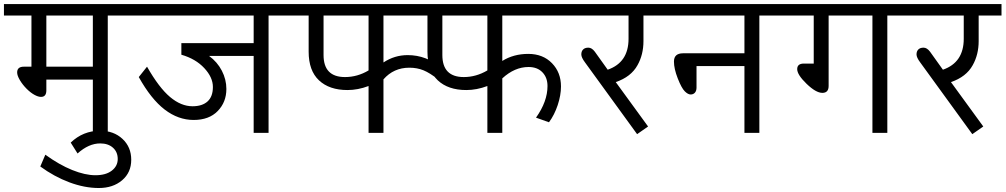

<svg xmlns="http://www.w3.org/2000/svg" viewBox="-35 -667 5049 964"><path d="M431.2 -589H197.7V-332.2H431.2ZM431.2 0V-267.4H197.7V-213.3Q197.7 -180.5 170.9 -180.5Q156.7 -180.5 137.5 -191.1Q118.3 -201.7 98.3 -221.7Q78.4 -241.7 64.7 -264.7Q51.1 -287.7 51.1 -303.3Q51.1 -332.2 84.9 -332.2H122.9V-589H-15.2V-646.6H642.6V-589H506.1V0Z M467.6 -10.6Q535.9 -10.6 579.9 30.3Q623.9 71.3 623.9 135.2Q623.9 199.2 578.1 238.1Q532.4 277 461.1 277Q389.8 277 313.4 248.5Q237.1 219.9 167.3 168.9L192.6 109.7Q262.4 160.3 327.4 186.6Q392.3 212.8 444.4 212.8Q496.5 212.8 526.3 189.8Q556.1 166.8 556.1 131.4Q556.1 96.1 532.1 74.6Q508.1 53.1 468.1 53.1Q410.5 53.1 354.4 103.6L320 49Q382.2 -10.6 467.6 -10.6Z M1238.6 0V-386.2H1014.7Q1056.1 -355.9 1078.9 -311.9Q1101.6 -267.9 1101.6 -220.4Q1101.6 -154.2 1058.1 -109.5Q1014.7 -64.7 937.3 -64.7Q860 -64.7 791.7 -117Q723.5 -169.4 661.8 -280.1L703.2 -332.2Q763.4 -226.5 818.8 -180Q874.1 -133.5 931.7 -133.5Q980.3 -133.5 1007.1 -157.7Q1033.9 -182 1033.9 -230.3Q1033.9 -278.6 990.6 -325.1Q947.4 -371.6 875.6 -392.3V-450.5H1238.6V-589H612.2V-646.6H1450.5V-589H1313.4V0Z M1697.2 -280.1Q1759.4 -280.1 1815.5 -313.4V-589H1589.5V-390.8Q1589.5 -280.1 1697.2 -280.1ZM1890.3 0H1815.5V-235.1Q1761.9 -214.9 1709.8 -214.9Q1618.3 -214.9 1566.5 -263.7Q1514.7 -312.4 1514.7 -407.5V-589H1420.1V-646.6H2067.2V-589H1890.3V-353.4Q1945.9 -390.3 2012.1 -390.3Q2106.2 -390.3 2181.5 -326.1L2163.3 -269Q2123.4 -300.8 2091.3 -314Q2059.2 -327.1 2020.2 -327.1Q1941.4 -327.1 1890.3 -268.5Z M2293.7 -280.1Q2355.4 -280.1 2412 -313.4V-589H2186V-390.8Q2186 -280.1 2293.7 -280.1ZM2486.9 0H2412V-235.1Q2358.4 -214.9 2306.4 -214.9Q2214.9 -214.9 2163 -263.7Q2111.2 -312.4 2111.2 -407.5V-589H2016.7V-646.6H2858.4V-589H2486.9V-361Q2543.5 -396.4 2617.3 -396.4Q2691.1 -396.4 2736.3 -349.8Q2781.6 -303.3 2781.6 -233.1Q2781.6 -189.1 2765.2 -139.5Q2748.7 -90 2721.4 -53.1L2656.2 -76.3Q2713.9 -157.2 2713.9 -235.1Q2713.9 -277.6 2688.3 -304.1Q2662.8 -330.6 2618.8 -330.6Q2549 -330.6 2486.9 -273.5Z M2951.5 -407.5 3016.2 -317Q3120.8 -353.4 3120.8 -472.2V-589H2843.3V-646.6H3310.4V-589H3195.7V-460.6Q3195.7 -392.8 3165.8 -339.7Q3133.5 -281.1 3056.6 -254.8L3218.9 -31.9L3163.8 6.6L2902.4 -353.4Q2883.7 -378.2 2883.7 -393.8Q2883.7 -409.5 2892.8 -418.6Q2901.9 -427.7 2919.1 -427.7Q2936.3 -427.7 2951.5 -407.5Z M3702.7 0V-335.2H3462.1V-227.5Q3462.1 -210.8 3454 -201.7Q3445.9 -192.6 3432.5 -192.6Q3419.1 -192.6 3402.9 -208.8Q3386.8 -225 3367.8 -273.5Q3348.8 -322 3348.8 -357.9Q3348.8 -399.4 3394.3 -399.4H3702.7V-589H3270V-646.6H3914.1V-589H3777.6V0Z M4345.3 0V-589H4125.4V-235.6Q4125.4 -200.7 4094 -200.7Q4061.7 -200.7 4014.7 -246.2Q3967.6 -291.7 3967.6 -319.8Q3967.6 -347.8 4001 -347.8H4050.6V-589H3883.7V-646.6H4556.6V-589H4420.1V0Z M4634.5 -407.5 4699.2 -317Q4803.8 -353.4 4803.8 -472.2V-589H4526.3V-646.6H4993.4V-589H4878.7V-460.6Q4878.7 -392.8 4848.8 -339.7Q4816.5 -281.1 4739.6 -254.8L4901.9 -31.9L4846.8 6.6L4585.4 -353.4Q4566.7 -378.2 4566.7 -393.8Q4566.7 -409.5 4575.8 -418.6Q4584.9 -427.7 4602.1 -427.7Q4619.3 -427.7 4634.5 -407.5Z"/></svg>

Font: KhulaRegular
Style: Regular
Weight: 400
Designer: Erin McLaughlin, Steve Matteson
Version: Version 1.001;PS 1.0;hotconv 1.0.72;makeotf.lib2.5.5900; ttf